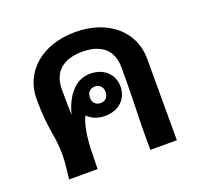

<svg xmlns="http://www.w3.org/2000/svg" viewBox="-97 -622 749 727"><g transform="rotate(-20 277.0 -258.5)"><path d="M275 -297.5C295 -297.5 306.7 -283.3 306.7 -264.2C306.7 -245 295 -230.8 275 -230.8C255 -230.8 243.3 -245 243.3 -264.2C243.3 -283.3 255 -297.5 275 -297.5ZM275 -349.2C249.2 -349.2 226.7 -340 210 -325C182.5 -300.8 165.8 -265.8 155.8 -226.7C155 -253.3 154.2 -285.8 154.2 -329.2C154.2 -405.8 204.2 -437.5 275 -437.5C345.8 -437.5 395 -405.8 395 -329.2C395 -195.8 390.8 -135 390.8 -79.2V0H497.5V-329.2C497.5 -435.8 410.8 -516.7 275 -516.7C139.2 -516.7 51.7 -435.8 51.7 -329.2C51.7 -202.5 71.7 -179.2 71.7 -97.5C71.7 -59.2 63.3 0 63.3 0H178.3L180 -79.2C182.5 -139.2 190.8 -178.3 204.2 -206.7C220.8 -189.2 245.8 -179.2 275 -179.2C327.5 -179.2 366.7 -212.5 366.7 -264.2C366.7 -315.8 327.5 -349.2 275 -349.2Z"/></g></svg>

Font: Boon SemiBold
Style: Regular
Weight: 600
Designer: Sungsit Sawaiwan
Foundry: FontUni
Version: Version 2.0